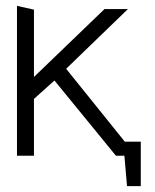

<svg xmlns="http://www.w3.org/2000/svg" viewBox="-20 -532 531 656"><path d="M445 0 206 -297 417 -501H337L96 -269V-499L38 -512V0H96V-194L166 -257L376 0ZM383 -48V0H405L414 104H461V-48Z"/></svg>

Font: AdventPro_ExpandedRegular
Style: ExpandedRegular
Weight: 400
Width: 7
Designer: VivaRado, Andreas Kalpakidis
Foundry: VivaRado, Andreas Kalpakidis
Version: Version 3.000